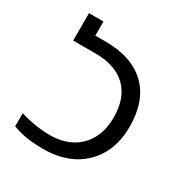

<svg xmlns="http://www.w3.org/2000/svg" viewBox="-167 -847 949 989"><g transform="rotate(30 307.5 -352.0)"><path d="M226 10Q171 10 128 3.5Q85 -3 42 -19V-97Q135 -69 219 -69Q292 -69 346 -98.5Q400 -128 429.5 -182.5Q459 -237 459 -312Q459 -428 395 -489.5Q331 -551 212 -551H80V-714H166V-630H226Q384 -630 469 -548Q554 -466 554 -312Q554 -213 513.5 -141Q473 -69 399.5 -29.5Q326 10 226 10Z"/></g></svg>

Font: Noto Sans Living
Style: Regular
Weight: 400
Designer: Monotype Design Team
Foundry: Monotype Imaging Inc.
Version: Version 2.013; ttfautohint (v1.8.4.7-5d5b)